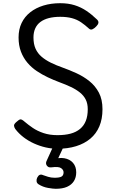

<svg xmlns="http://www.w3.org/2000/svg" viewBox="-20 -910 728 1199"><path d="M339 19Q302 19 265 10.5Q228 2 192.5 -14Q157 -30 127 -53Q97 -76 75 -105Q68 -116 67.5 -125.5Q67 -135 82 -148Q98 -163 107 -164.5Q116 -166 135 -149Q156 -131 184.5 -111.5Q213 -92 251.5 -79Q290 -66 339 -66Q386 -66 421 -75.5Q456 -85 480 -105Q504 -125 516 -155.5Q528 -186 528 -228Q528 -263 515.5 -288Q503 -313 479.5 -332Q456 -351 423.5 -366.5Q391 -382 350 -397Q315 -410 279 -427Q243 -444 210 -466Q177 -488 151.5 -518Q126 -548 111 -587Q96 -626 96 -676Q96 -727 115 -766.5Q134 -806 169 -833.5Q204 -861 251.5 -875.5Q299 -890 356 -890Q406 -890 446 -877.5Q486 -865 520 -842Q554 -819 586 -788Q596 -778 594.5 -767.5Q593 -757 582 -746Q570 -733 558 -727.5Q546 -722 536 -731Q511 -754 486 -771Q461 -788 429.5 -796.5Q398 -805 356 -805Q316 -805 285 -797Q254 -789 232.5 -773Q211 -757 200 -732.5Q189 -708 189 -676Q189 -635 202 -606Q215 -577 239.5 -556Q264 -535 297.5 -518.5Q331 -502 371 -488Q413 -473 457 -453Q501 -433 538 -403.5Q575 -374 597.5 -331.5Q620 -289 620 -228Q620 -167 600.5 -121Q581 -75 544 -44Q507 -13 455 3Q403 19 339 19ZM328 269Q312 269 280 263.5Q248 258 221 241Q210 234 208.5 222.5Q207 211 212 200Q219 186 228 182Q237 178 250 184Q261 188 280 194Q299 200 321 200Q352 200 364.5 192.5Q377 185 377 166Q377 151 361.5 140Q346 129 302 135Q291 136 285 134Q279 132 273 125Q268 118 267.5 111Q267 104 270 97L320 -13H386L331 105L301 89Q346 72 381 78Q416 84 436 107Q456 130 456 166Q456 198 441.5 221Q427 244 399 256.5Q371 269 328 269Z"/></svg>

Font: Playwrite AT
Style: Regular
Weight: 400
Designer: Veronika Burian, José Scaglione
Foundry: TypeTogether
Version: Version 1.002